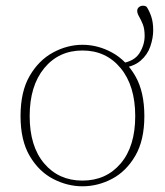

<svg xmlns="http://www.w3.org/2000/svg" viewBox="-20 -640 578 673"><path d="M269 13Q216 13 166 -13Q116 -39 84 -93.5Q52 -148 52 -233Q52 -319 84 -374Q116 -429 166 -456Q216 -483 269 -483Q323 -483 372.5 -456Q422 -429 454 -374Q486 -319 486 -233Q486 -148 454 -93.5Q422 -39 372.5 -13Q323 13 269 13ZM269 -7Q352 -7 403 -67Q454 -127 454 -233Q454 -339 403 -401Q352 -463 269 -463Q186 -463 135 -401Q84 -339 84 -233Q84 -127 135 -67Q186 -7 269 -7ZM405 -401V-418Q451 -425 469 -454Q487 -483 487 -514Q487 -539 480.5 -555Q474 -571 467.5 -582Q461 -593 461 -602Q461 -610 467 -615Q473 -620 481 -620Q489 -620 494 -616Q504 -601 510.5 -581Q517 -561 517 -534Q517 -507 507 -477.5Q497 -448 472.5 -427Q448 -406 405 -401Z"/></svg>

Font: Source Serif 4 ExtraLight
Style: Regular
Weight: 200
Designer: Frank Grießhammer
Foundry: Adobe
Version: Version 4.005;hotconv 1.1.0;makeotfexe 2.6.0